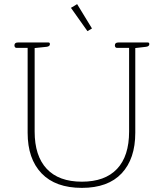

<svg xmlns="http://www.w3.org/2000/svg" viewBox="-20 -901 794 931"><path d="M324 -863 354 -881 426 -763 404 -750ZM114 -257V-669H59Q55 -669 52.5 -672.5Q50 -676 50 -681Q50 -695 67 -695H215Q222 -695 222 -687Q222 -676 206 -674L148 -668V-263Q148 -145 206.5 -82.5Q265 -20 377 -20Q489 -20 547.5 -82Q606 -144 606 -263V-669H546Q542 -669 539.5 -672.5Q537 -676 537 -681Q537 -695 554 -695H697Q704 -695 704 -687Q704 -676 688 -674L636 -668V-257Q636 -131 570 -60.5Q504 10 377 10Q249 10 181.5 -60.5Q114 -131 114 -257Z"/></svg>

Font: Maitree ExtraLight
Style: Regular
Weight: 275
Designer: CadsonDemak Team
Foundry: CadsonDemak
Version: Version 1.003